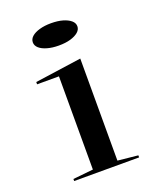

<svg xmlns="http://www.w3.org/2000/svg" viewBox="-134 -794 720 875"><g transform="rotate(-20 226.5 -356.0)"><path d="M219 -604Q188 -604 163.5 -611Q139 -618 125.5 -630Q112 -642 112 -658Q112 -674 125.5 -686Q139 -698 163.5 -705Q188 -712 219 -712Q252 -712 276 -705Q300 -698 314 -686Q328 -674 328 -658Q328 -642 314 -630Q300 -618 276 -611Q252 -604 219 -604ZM73 0V-10L171 -20V-472H65V-483L290 -515V-20L388 -10V0Z"/></g></svg>

Font: Kalnia Expanded Light
Style: Regular
Weight: 300
Width: 7
Designer: Frida Medrano
Foundry: Frida Medrano
Version: Version 1.105